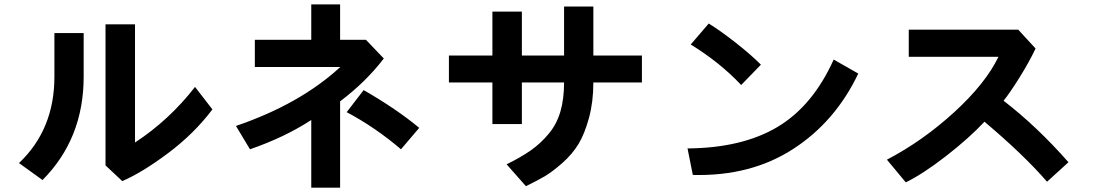

<svg xmlns="http://www.w3.org/2000/svg" viewBox="-20 -825 5040 884"><path d="M67.4 -74.2Q230.5 -228.5 230.5 -471.7V-672.9H365.2V-471.7Q365.2 -186.5 175.8 3.9ZM465.8 -63.5V-712.9H601.6V-168.9Q759.8 -272.5 877.9 -424.8L958 -321.3Q874 -210 754.9 -120.6Q635.7 -31.2 543 8.8Z M1066.4 -245.1Q1361.3 -345.7 1546.9 -516.6H1153.3V-641.6H1413.1V-804.7H1545.9V-641.6H1665L1747.1 -555.7Q1665 -448.2 1545.9 -358.4V39.1H1413.1V-272.5Q1290 -192.4 1130.9 -137.7ZM1576.2 -308.6 1654.3 -410.2Q1805.7 -323.2 1910.2 -236.3L1826.2 -137.7Q1707 -239.3 1576.2 -308.6Z M2046.9 -445.3V-569.3H2247.1V-771.5H2382.8V-569.3H2577.1V-794.9H2711.9V-569.3H2935.5V-445.3H2711.9Q2711.9 -356.4 2691.9 -282.7Q2671.9 -209 2643.6 -162.1Q2615.2 -115.2 2569.3 -74.7Q2523.4 -34.2 2487.8 -13.2Q2452.1 7.8 2401.4 32.2L2312.5 -68.4Q2379.9 -101.6 2424.8 -133.3Q2469.7 -165 2506.3 -209Q2543 -252.9 2560.1 -311Q2577.1 -369.1 2577.1 -445.3H2382.8V-253.9H2247.1V-445.3Z M3160.2 -620.1 3243.2 -716.8Q3300.8 -680.7 3369.1 -627Q3437.5 -573.2 3483.4 -527.3L3392.6 -433.6Q3293.9 -538.1 3160.2 -620.1ZM3145.5 -141.6Q3397.5 -143.6 3560.1 -240.7Q3722.7 -337.9 3818.4 -550.8L3931.6 -486.3Q3826.2 -264.6 3631.3 -138.7Q3436.5 -12.7 3169.9 -19.5Z M4063.5 -89.8Q4229.5 -176.8 4373.5 -308.6Q4517.6 -440.4 4577.1 -563.5H4164.1V-688.5H4668L4748 -601.6Q4717.8 -538.1 4673.8 -467.8Q4629.9 -397.5 4600.6 -361.3Q4753.9 -243.2 4899.4 -78.1L4800.8 11.7Q4692.4 -113.3 4512.7 -264.6Q4440.4 -187.5 4334.5 -105.5Q4228.5 -23.4 4150.4 14.6Z"/></svg>

Font: Gothic A1 ExtraBold
Style: Regular
Weight: 800
Designer: HanYang I&C Co.,Ltd.
Foundry: HanYang I&C Co.,Ltd.
Version: Version 2.50